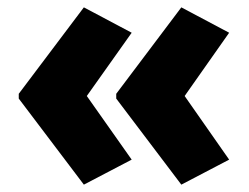

<svg xmlns="http://www.w3.org/2000/svg" viewBox="-20 -542 677 522"><path d="M31 -287V-274L208 -40L338 -108L216 -281L338 -453L208 -522ZM296 -287V-274L473 -40L603 -108L482 -281L603 -453L473 -522Z"/></svg>

Font: Noto Sans Devanagari SemiCondensed Black
Style: Regular
Weight: 900
Width: 4
Designer: Jelle Bosma - Monotype Design Team
Foundry: Monotype Imaging Inc.
Version: Version 2.004